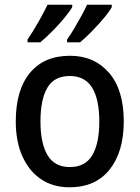

<svg xmlns="http://www.w3.org/2000/svg" viewBox="-20 -786 593 816"><path d="M506 -270Q506 -141 446 -65.5Q386 10 275 10Q206 10 155 -24Q104 -58 75.5 -121Q47 -184 47 -270Q47 -403 107 -476Q167 -549 278 -549Q380 -549 443 -477Q506 -405 506 -270ZM152 -270Q152 -177 182 -126.5Q212 -76 277 -76Q342 -76 372 -126Q402 -176 402 -270Q402 -364 371.5 -413.5Q341 -463 276 -463Q211 -463 181.5 -413.5Q152 -364 152 -270ZM455 -756Q445 -737 421 -708.5Q397 -680 369.5 -652Q342 -624 320 -606H265V-618Q280 -639 296 -666Q312 -693 326.5 -719.5Q341 -746 350 -766H455ZM287 -756Q276 -737 253 -709Q230 -681 202 -653Q174 -625 151 -606H97V-618Q119 -650 143.5 -693Q168 -736 182 -766H287Z"/></svg>

Font: Noto Sans Sinhala SemiCondensed Medium
Style: Regular
Weight: 500
Width: 4
Designer: Jelle Bosma - Monotype Design Team
Foundry: Monotype Imaging Inc.
Version: Version 2.006; ttfautohint (v1.8.4.7-5d5b)